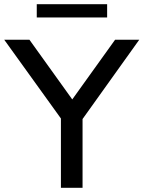

<svg xmlns="http://www.w3.org/2000/svg" viewBox="-39 -894 683 914"><path d="M251 0V-364L274 -298L-19 -705H101L317 -404H293L509 -705H624L333 -298L354 -364V0ZM136 -811V-874H471V-811Z"/></svg>

Font: Nunito Sans 12pt SemiBold
Style: Regular
Weight: 600
Designer: Vernon Adams
Foundry: Vernon Adams
Version: Version 3.101;gftools[0.9.27]